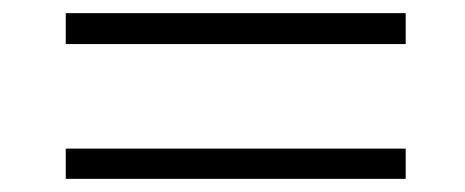

<svg xmlns="http://www.w3.org/2000/svg" viewBox="-20 -411 707 292"><path d="M80 -344V-391H597V-344ZM80 -139V-185H597V-139Z"/></svg>

Font: Ancizar Serif Light
Style: Regular
Weight: 300
Designer: Cesar Puertas, Viviana Monsalve, Julian Moncada, Julian Prieto, Jose Castro, Felipe Aragon, Mariel Hernandez, Sara Alarc
Version: Version 8.100